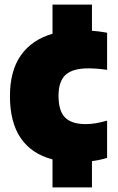

<svg xmlns="http://www.w3.org/2000/svg" viewBox="-20 -690 508 830"><path d="M233 -276Q233 -210 261.5 -181.8Q290 -153.5 350.5 -153.5Q371.5 -153.5 393 -157Q414.5 -160.5 443 -168.5V-7.5Q410.5 2.5 377.5 6.5V120H207V-1Q116.5 -24.5 69.8 -92.8Q23 -161 23 -274Q23 -384 70.5 -451.2Q118 -518.5 207 -544V-670H377.5V-557Q409 -555 443 -548.5V-388Q399 -394.5 362 -394.5Q294 -394.5 263.5 -366.5Q233 -338.5 233 -276Z"/></svg>

Font: Encode Sans Semi Condensed Black
Style: Regular
Weight: 900
Width: 4
Designer: Multiple Designers
Foundry: Impallari Type
Version: Version 2.000